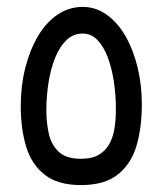

<svg xmlns="http://www.w3.org/2000/svg" viewBox="-20 -535 469 555"><path d="M214 0Q147 0 109 -30Q71 -60 55.5 -111.5Q40 -163 40 -229Q40 -287 53 -338.5Q66 -390 89.5 -430Q113 -470 146 -492.5Q179 -515 219 -515Q257 -515 288.5 -492.5Q320 -470 342.5 -431Q365 -392 377.5 -341Q390 -290 390 -233Q390 -166 374.5 -113.5Q359 -61 320.5 -30.5Q282 0 214 0ZM214 -76Q247 -76 267 -88.5Q287 -101 297.5 -121.5Q308 -142 311.5 -167.5Q315 -193 315 -219Q315 -261 309 -300Q303 -339 291 -370.5Q279 -402 261 -420Q243 -438 219 -438Q192 -438 172.5 -419.5Q153 -401 140 -369.5Q127 -338 120.5 -298Q114 -258 114 -215Q114 -181 121 -149Q128 -117 149.5 -96.5Q171 -76 214 -76Z"/></svg>

Font: Noto Sans Arabic ExtraCondensed
Style: Regular
Weight: 400
Width: 2
Designer: Monotype Design Team, Nadine Chahine, Nizar Qandah and Khaled Hosny
Foundry: Monotype Imaging Inc.
Version: Version 2.012